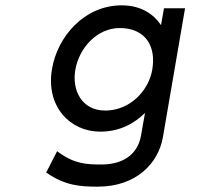

<svg xmlns="http://www.w3.org/2000/svg" viewBox="-20 -502 765 719"><path d="M262 -240C276 -323 344 -397 428 -397C523 -397 566 -331 550 -240C537 -164 468 -88 374 -88C286 -88 249 -164 262 -240ZM175 -245C150 -103 243 -9 355 -9C427 -9 481 -38 523 -79L508 6C496 75 442 114 360 114C305 114 259 112 199 68L194 64L153 144L156 146C224 193 281 197 346 197C491 197 573 109 590 12L673 -471H594L583 -408C556 -448 509 -482 436 -482C294 -482 195 -363 175 -245Z"/></svg>

Font: Charger Monospace
Style: Regular
Weight: 400
Designer: Jasper
Foundry: Cannot Into Space Fonts
Version: Version 0.980